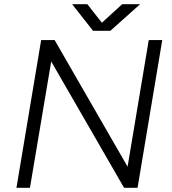

<svg xmlns="http://www.w3.org/2000/svg" viewBox="-20 -890 814 910"><path d="M568 0 185 -664 239 -700 621 -37ZM58 0 175 -700H239L232 -654L122 0ZM568 0 685 -700H749L632 0ZM422 -744V-745L559 -870H644L503 -744ZM421 -744 322 -870H394L493 -744H491Z"/></svg>

Font: Figtree Light Light
Style: Italic
Weight: 300
Italic angle: -9.5°
Version: Version 2.000